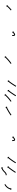

<svg xmlns="http://www.w3.org/2000/svg" viewBox="1756 -2100 350 3901"><g transform="rotate(-90 1930.5 -150.0)"><path d="M138.7 -214.8C139.2 -215 139.7 -215.2 140.2 -215.5L131.7 -233.6C131.2 -233.3 130.7 -233.1 130.2 -232.9C130.2 -232.9 130.2 -232.9 130.1 -232.8C130.1 -232.8 130.1 -232.8 130.1 -232.8C128.6 -232.1 127.2 -231.4 125.7 -230.6C125.7 -230.6 125.7 -230.6 125.7 -230.6C125.6 -230.6 125.6 -230.6 125.6 -230.6C123.3 -229.4 121.1 -228.1 118.9 -226.8C118.9 -226.8 118.8 -226.8 118.8 -226.8C118.7 -226.8 118.7 -226.7 118.7 -226.7C115.8 -225 113 -223.2 110.2 -221.4C110.2 -221.4 110.1 -221.3 110.1 -221.3C110 -221.3 110 -221.3 110 -221.3C106.7 -219 103.4 -216.6 100.2 -214.2C100.2 -214.2 100.2 -214.2 100.2 -214.2C100.1 -214.1 100.1 -214.1 100.1 -214.1C96.5 -211.3 93.1 -208.4 89.7 -205.5C89.7 -205.5 89.7 -205.4 89.6 -205.4C89.6 -205.4 89.5 -205.3 89.5 -205.3C86 -202.1 82.5 -198.7 79.1 -195.3C79.1 -195.3 79.1 -195.3 79 -195.2C79 -195.2 78.9 -195.1 78.9 -195.1C75.5 -191.5 72.2 -187.8 69 -184C69 -184 68.9 -184 68.9 -183.9C68.8 -183.9 68.8 -183.8 68.8 -183.8C65.7 -180 62.7 -176 59.8 -172C59.8 -172 59.7 -172 59.7 -171.9C59.7 -171.9 59.6 -171.8 59.6 -171.8C56.9 -167.9 54.3 -163.9 51.8 -159.8C51.8 -159.8 51.8 -159.7 51.7 -159.7C51.7 -159.6 51.7 -159.5 51.7 -159.5C49.4 -155.7 47.3 -151.8 45.3 -147.8C45.3 -147.8 45.2 -147.7 45.2 -147.7C45.2 -147.6 45.2 -147.6 45.2 -147.6C43.4 -144 41.8 -140.4 40.2 -136.7C40.2 -136.7 40.2 -136.6 40.2 -136.6C40.2 -136.5 40.1 -136.5 40.1 -136.5C38.9 -133.4 37.7 -130.2 36.6 -127.1C36.6 -127.1 36.6 -127 36.5 -127C36.5 -126.9 36.5 -126.9 36.5 -126.9C35.7 -124.4 34.9 -122 34.1 -119.5C34.1 -119.5 34.1 -119.5 34.1 -119.4C34.1 -119.4 34.1 -119.4 34.1 -119.4C33.6 -117.8 33.2 -116.2 32.8 -114.6C32.8 -114.6 32.8 -114.5 32.8 -114.5C32.8 -114.5 32.8 -114.5 32.8 -114.5C32.6 -113.9 32.5 -113.4 32.3 -112.8L19.6 -116.1L36.3 -87.9L64.5 -104.6L51.7 -107.9C51.8 -108.4 52 -109 52.1 -109.5C52.1 -109.5 52.1 -109.5 52.1 -109.5C52.1 -109.4 52.1 -109.4 52.1 -109.4C52.5 -110.9 52.9 -112.4 53.3 -113.8C53.3 -113.8 53.3 -113.8 53.3 -113.8C53.3 -113.8 53.3 -113.7 53.3 -113.7C54 -116 54.7 -118.3 55.5 -120.5C55.5 -120.5 55.5 -120.5 55.4 -120.4C55.4 -120.4 55.4 -120.4 55.4 -120.4C56.4 -123.3 57.6 -126.2 58.7 -129C58.7 -129 58.7 -129 58.7 -128.9C58.6 -128.9 58.6 -128.8 58.6 -128.8C60.1 -132.2 61.6 -135.6 63.2 -138.9C63.2 -138.9 63.2 -138.8 63.1 -138.8C63.1 -138.7 63.1 -138.7 63.1 -138.7C65 -142.4 66.9 -146 69 -149.6C69 -149.6 69 -149.5 68.9 -149.4C68.9 -149.4 68.9 -149.3 68.9 -149.3C71.2 -153.1 73.6 -156.9 76.1 -160.5C76.1 -160.5 76.1 -160.5 76 -160.4C76 -160.4 76 -160.3 76 -160.3C78.7 -164 81.5 -167.7 84.4 -171.3C84.4 -171.3 84.3 -171.2 84.3 -171.2C84.2 -171.1 84.2 -171.1 84.2 -171.1C87.2 -174.6 90.3 -178.1 93.5 -181.4C93.5 -181.4 93.4 -181.4 93.4 -181.3C93.3 -181.3 93.3 -181.2 93.3 -181.2C96.5 -184.4 99.7 -187.5 103 -190.6C103 -190.6 103 -190.5 102.9 -190.5C102.9 -190.4 102.8 -190.4 102.8 -190.4C106 -193.1 109.2 -195.8 112.5 -198.4C112.5 -198.4 112.4 -198.4 112.4 -198.3C112.3 -198.3 112.3 -198.3 112.3 -198.3C115.2 -200.5 118.3 -202.7 121.3 -204.8C121.3 -204.8 121.3 -204.7 121.2 -204.7C121.2 -204.7 121.1 -204.6 121.1 -204.6C123.7 -206.3 126.3 -208 129 -209.6C129 -209.6 129 -209.6 128.9 -209.5C128.9 -209.5 128.8 -209.5 128.8 -209.5C130.9 -210.7 132.9 -211.8 135 -212.9C135 -212.9 134.9 -212.9 134.9 -212.9C134.9 -212.9 134.9 -212.8 134.9 -212.8C136.2 -213.5 137.5 -214.2 138.8 -214.8C138.8 -214.8 138.8 -214.8 138.8 -214.8C138.8 -214.8 138.7 -214.8 138.7 -214.8Z M322.5 -208.5C322 -208.5 321.5 -208.5 321 -208.5L321 -188.5C321.6 -188.5 322.1 -188.5 322.7 -188.5C322.7 -188.5 322.7 -188.5 322.7 -188.5C322.8 -188.5 322.8 -188.5 322.8 -188.5C324.3 -188.5 325.9 -188.6 327.5 -188.7C327.5 -188.7 327.5 -188.7 327.6 -188.7C327.6 -188.7 327.7 -188.7 327.7 -188.7C330 -188.9 332.4 -189.1 334.7 -189.4C334.7 -189.4 334.8 -189.4 334.9 -189.4C335 -189.4 335.1 -189.4 335.1 -189.4C338 -189.9 341 -190.5 343.9 -191.1C343.9 -191.1 344 -191.2 344.1 -191.2C344.2 -191.2 344.3 -191.2 344.3 -191.2C347.6 -192.2 350.9 -193.3 354.2 -194.5C354.2 -194.5 354.3 -194.6 354.4 -194.6C354.5 -194.7 354.6 -194.7 354.6 -194.7C358.2 -196.3 361.7 -198.1 365.1 -200C365.1 -200 365.2 -200.1 365.3 -200.2C365.4 -200.2 365.5 -200.3 365.5 -200.3C369.2 -202.7 372.8 -205.3 376.3 -208C376.3 -208 376.4 -208 376.4 -208.1C376.5 -208.2 376.6 -208.2 376.6 -208.2C380.4 -211.4 384.1 -214.7 387.7 -218.1C387.7 -218.1 387.8 -218.1 387.8 -218.1C387.8 -218.1 387.8 -218.2 387.8 -218.2C391.7 -221.9 395.6 -225.6 399.4 -229.4L399.4 -229.4L399.4 -229.4C403.4 -233.3 407.5 -237.2 411.6 -241C411.6 -241 411.6 -240.9 411.6 -240.9C411.5 -240.8 411.5 -240.8 411.5 -240.8C415.7 -244.5 419.9 -248 424.3 -251.5C424.3 -251.5 424.3 -251.4 424.2 -251.4C424.1 -251.3 424.1 -251.3 424.1 -251.3C428.3 -254.3 432.6 -257.3 437 -260C437 -260 436.9 -260 436.8 -260C436.7 -259.9 436.6 -259.9 436.6 -259.9C440.5 -262.1 444.5 -264.2 448.5 -266.2C448.5 -266.2 448.5 -266.2 448.4 -266.1C448.3 -266.1 448.2 -266.1 448.2 -266.1C451.4 -267.5 454.6 -268.9 457.9 -270.1C457.9 -270.1 457.8 -270.1 457.8 -270.1C457.7 -270.1 457.7 -270 457.7 -270C459.8 -270.8 461.9 -271.5 464 -272.2C464 -272.2 464 -272.2 463.9 -272.2C463.9 -272.2 463.9 -272.2 463.9 -272.2C464.7 -272.4 465.4 -272.6 466.2 -272.9L470 -260.3L485.5 -289.1L456.7 -304.7L460.5 -292C459.6 -291.8 458.8 -291.5 458 -291.3C458 -291.3 458 -291.3 458 -291.3C457.9 -291.3 457.9 -291.3 457.9 -291.3C455.6 -290.5 453.2 -289.7 450.9 -288.9C450.9 -288.9 450.8 -288.8 450.8 -288.8C450.7 -288.8 450.7 -288.8 450.7 -288.8C447.1 -287.4 443.5 -285.9 440 -284.3C440 -284.3 440 -284.3 439.9 -284.2C439.8 -284.2 439.7 -284.2 439.7 -284.2C435.3 -282 430.9 -279.7 426.6 -277.2C426.6 -277.2 426.6 -277.1 426.5 -277.1C426.4 -277 426.3 -277 426.3 -277C421.5 -274 416.8 -270.8 412.3 -267.4C412.3 -267.4 412.2 -267.4 412.1 -267.3C412.1 -267.3 412 -267.2 412 -267.2C407.3 -263.6 402.7 -259.8 398.3 -255.8C398.3 -255.8 398.2 -255.8 398.2 -255.8C398.2 -255.7 398.1 -255.7 398.1 -255.7C393.8 -251.8 389.6 -247.8 385.5 -243.7L385.5 -243.7L385.5 -243.7C381.7 -240 377.8 -236.3 374 -232.6C374 -232.6 374 -232.6 374.1 -232.7C374.1 -232.7 374.1 -232.7 374.1 -232.7C370.7 -229.6 367.3 -226.5 363.8 -223.6C363.8 -223.6 363.8 -223.6 363.9 -223.7C364 -223.7 364.1 -223.8 364.1 -223.8C361 -221.4 357.9 -219.2 354.7 -217.1C354.7 -217.1 354.8 -217.2 354.9 -217.3C355 -217.3 355.1 -217.4 355.1 -217.4C352.3 -215.8 349.5 -214.3 346.5 -213C346.5 -213 346.6 -213 346.7 -213.1C346.9 -213.1 347 -213.2 347 -213.2C344.3 -212.2 341.7 -211.3 338.9 -210.5C338.9 -210.5 339 -210.5 339.2 -210.6C339.3 -210.6 339.4 -210.6 339.4 -210.6C336.9 -210.1 334.5 -209.6 332 -209.2C332 -209.2 332.1 -209.2 332.2 -209.2C332.3 -209.2 332.3 -209.2 332.3 -209.2C330.3 -209 328.3 -208.8 326.3 -208.6C326.3 -208.6 326.3 -208.7 326.4 -208.7C326.4 -208.7 326.5 -208.7 326.5 -208.7C325.1 -208.6 323.7 -208.5 322.4 -208.5C322.4 -208.5 322.4 -208.5 322.4 -208.5C322.5 -208.5 322.5 -208.5 322.5 -208.5ZM370.2 -15.9C369.9 -15.4 369.5 -14.9 369.2 -14.4L385.6 -3C386 -3.5 386.3 -4 386.7 -4.5L386.7 -4.5L386.7 -4.5C387.7 -6 388.7 -7.5 389.7 -9L389.8 -9L389.8 -9.1C391.4 -11.4 392.9 -13.8 394.5 -16.2L394.5 -16.2L394.5 -16.2C396.6 -19.4 398.7 -22.5 400.8 -25.6C403.2 -29.4 405.7 -33.1 408.2 -36.9L408.2 -36.8L408.2 -36.8C410.9 -41 413.7 -45.2 416.5 -49.4L416.5 -49.4L416.5 -49.4C419.5 -53.8 422.6 -58.3 425.6 -62.7L425.6 -62.7L425.6 -62.7C428.7 -67.3 431.9 -71.9 435.1 -76.5L435.1 -76.4L435.1 -76.4C438.3 -81 441.5 -85.6 444.8 -90.1L444.8 -90.1L444.7 -90.1C447.9 -94.5 451.1 -98.8 454.3 -103.2L454.3 -103.2L454.3 -103.2C457.3 -107.3 460.3 -111.3 463.4 -115.4L463.4 -115.4L463.4 -115.3C466.1 -119 468.9 -122.6 471.7 -126.2L471.7 -126.2L471.7 -126.1C474 -129.2 476.4 -132.2 478.8 -135.2L478.8 -135.2L478.8 -135.2C480.6 -137.5 482.5 -139.8 484.4 -142.2L484.4 -142.1L484.4 -142.1C485.6 -143.6 486.8 -145.1 488 -146.6L488 -146.6L488 -146.6C488.4 -147.1 488.9 -147.6 489.3 -148.1L499.5 -139.8L496.4 -172.4L463.7 -169.3L473.9 -160.9C473.4 -160.4 473 -159.8 472.6 -159.3L472.6 -159.3L472.6 -159.3C471.3 -157.8 470.1 -156.3 468.9 -154.8L468.9 -154.8L468.8 -154.7C466.9 -152.4 465.1 -150 463.2 -147.7L463.2 -147.7L463.1 -147.7C460.7 -144.6 458.3 -141.5 455.9 -138.5L455.9 -138.4L455.9 -138.4C453.1 -134.8 450.2 -131.1 447.5 -127.5L447.4 -127.4L447.4 -127.4C444.3 -123.3 441.3 -119.2 438.2 -115.1L438.2 -115.1L438.2 -115C434.9 -110.6 431.7 -106.2 428.5 -101.8L428.5 -101.7L428.5 -101.7C425.2 -97.1 422 -92.5 418.7 -87.9L418.7 -87.9L418.7 -87.9C415.5 -83.3 412.3 -78.7 409.1 -74L409.1 -74L409.1 -74C406 -69.5 403 -65 399.9 -60.5L399.9 -60.5L399.9 -60.5C397.1 -56.3 394.3 -52.1 391.5 -47.9L391.5 -47.9L391.5 -47.9C389 -44.2 386.5 -40.4 384.1 -36.7C382 -33.5 379.9 -30.4 377.9 -27.3L377.9 -27.3L377.9 -27.3C376.3 -24.9 374.7 -22.5 373.1 -20.2L373.2 -20.2L373.2 -20.2C372.2 -18.8 371.2 -17.3 370.2 -15.8L370.2 -15.9ZM564.7 -12.2C564.4 -11.7 564.1 -11.3 563.8 -10.8L580.5 0.3C580.8 -0.2 581.1 -0.7 581.4 -1.2L581.5 -1.2L581.5 -1.3C582.4 -2.8 583.4 -4.3 584.4 -5.8L584.4 -5.8L584.4 -5.8C586 -8.2 587.5 -10.7 589 -13.1C591.1 -16.3 593.1 -19.5 595.1 -22.7L595.1 -22.7L595.1 -22.7C597.6 -26.5 600 -30.3 602.4 -34.1L602.4 -34.1L602.4 -34.1C605.2 -38.3 607.9 -42.5 610.7 -46.8L610.7 -46.7L610.7 -46.7C613.7 -51.2 616.7 -55.7 619.7 -60.2L619.7 -60.2L619.7 -60.2C622.8 -64.8 626 -69.4 629.2 -74L629.2 -74L629.2 -74C632.4 -78.6 635.6 -83.1 638.9 -87.7C638.9 -87.7 638.9 -87.7 638.9 -87.7C638.9 -87.7 638.9 -87.7 638.9 -87.7C642 -92.1 645.2 -96.5 648.5 -100.8C648.5 -100.8 648.5 -100.8 648.5 -100.8C648.4 -100.8 648.4 -100.8 648.4 -100.8C651.5 -104.9 654.5 -108.9 657.6 -113L657.6 -113L657.6 -112.9C660.4 -116.6 663.2 -120.2 666 -123.8L666 -123.7L666 -123.7C668.4 -126.7 670.8 -129.8 673.2 -132.8L673.2 -132.8L673.2 -132.7C675.1 -135.1 677 -137.4 678.9 -139.7L678.9 -139.6L678.9 -139.6C680.1 -141.1 681.3 -142.6 682.5 -144.1L682.5 -144.1L682.5 -144C683 -144.6 683.4 -145.1 683.9 -145.6L693.9 -137.1L691.2 -169.8L658.5 -167L668.6 -158.5C668.1 -158 667.7 -157.5 667.2 -156.9L667.2 -156.9L667.2 -156.9C666 -155.4 664.7 -153.9 663.5 -152.4L663.5 -152.4L663.4 -152.4C661.5 -150.1 659.6 -147.7 657.7 -145.4L657.7 -145.3L657.7 -145.3C655.2 -142.3 652.7 -139.2 650.3 -136.1L650.3 -136.1L650.3 -136.1C647.4 -132.5 644.6 -128.8 641.8 -125.1L641.7 -125.1L641.7 -125.1C638.6 -121 635.5 -116.9 632.4 -112.7C632.4 -112.7 632.4 -112.7 632.4 -112.7C632.4 -112.7 632.4 -112.7 632.4 -112.7C629.1 -108.3 625.9 -103.8 622.6 -99.4C622.6 -99.4 622.6 -99.4 622.6 -99.4C622.6 -99.3 622.6 -99.3 622.6 -99.3C619.3 -94.7 616 -90.1 612.8 -85.5L612.8 -85.4L612.8 -85.4C609.5 -80.8 606.3 -76.1 603.2 -71.4L603.1 -71.4L603.1 -71.4C600.1 -66.9 597 -62.3 594 -57.8L594 -57.8L594 -57.7C591.2 -53.5 588.4 -49.2 585.6 -45L585.6 -44.9L585.6 -44.9C583.2 -41.1 580.7 -37.3 578.3 -33.5L578.3 -33.5L578.3 -33.4C576.2 -30.2 574.2 -27 572.1 -23.8C570.6 -21.4 569.1 -19 567.5 -16.6L567.5 -16.6L567.6 -16.6C566.6 -15.1 565.7 -13.6 564.7 -12.2L564.7 -12.2Z M1034.5 -75C1034.5 -75.6 1034.5 -76.2 1034.5 -76.8L1014.5 -76.9C1014.5 -76.3 1014.5 -75.7 1014.5 -75.1C1014.5 -75.1 1014.5 -75 1014.5 -75C1014.5 -75 1014.5 -75 1014.5 -75C1014.5 -73.3 1014.5 -71.6 1014.6 -69.9C1014.6 -69.9 1014.6 -69.8 1014.6 -69.8C1014.6 -69.8 1014.6 -69.8 1014.6 -69.8C1014.6 -67.1 1014.8 -64.5 1014.9 -61.9C1014.9 -61.9 1014.9 -61.8 1014.9 -61.8C1014.9 -61.8 1014.9 -61.7 1014.9 -61.7C1015.1 -58.4 1015.5 -55.1 1015.9 -51.9C1015.9 -51.9 1015.9 -51.8 1015.9 -51.7C1015.9 -51.6 1015.9 -51.6 1015.9 -51.6C1016.4 -47.9 1017.1 -44.3 1017.9 -40.8C1017.9 -40.8 1017.9 -40.6 1018 -40.5C1018 -40.4 1018 -40.3 1018 -40.3C1019 -36.9 1020.1 -33.5 1021.5 -30.3C1021.5 -30.3 1021.6 -30.1 1021.7 -29.9C1021.8 -29.7 1021.9 -29.5 1021.9 -29.5C1023.2 -27.1 1024.7 -24.8 1026.5 -22.9C1026.5 -22.9 1026.8 -22.6 1027.1 -22.4C1027.4 -22.1 1027.7 -21.8 1027.7 -21.8C1029.5 -20.5 1031.5 -19.5 1033.6 -18.8C1033.7 -18.8 1034 -18.7 1034.3 -18.6C1034.6 -18.5 1034.9 -18.4 1034.9 -18.4C1038.2 -17.8 1041.5 -17.6 1044.8 -17.5C1044.9 -17.5 1045.2 -17.5 1045.5 -17.5C1045.8 -17.6 1046.1 -17.6 1046.1 -17.6C1049.2 -17.9 1052.2 -18.7 1055.1 -19.7C1055.1 -19.7 1055.3 -19.8 1055.5 -19.8C1055.7 -19.9 1055.8 -20 1055.8 -20C1059.3 -21.4 1062.7 -23.1 1065.9 -25C1065.9 -25 1066 -25 1066.1 -25.1C1066.2 -25.1 1066.3 -25.2 1066.3 -25.2C1069.5 -27.2 1072.6 -29.3 1075.6 -31.5C1075.6 -31.5 1075.7 -31.5 1075.8 -31.6C1075.8 -31.6 1075.9 -31.7 1075.9 -31.7C1078.5 -33.7 1081.1 -35.8 1083.7 -37.9C1083.7 -37.9 1083.7 -37.9 1083.8 -38C1083.8 -38 1083.8 -38 1083.8 -38C1085.8 -39.7 1087.8 -41.5 1089.8 -43.3C1089.8 -43.3 1089.8 -43.3 1089.8 -43.3C1089.8 -43.3 1089.8 -43.3 1089.8 -43.3C1091.1 -44.5 1092.4 -45.7 1093.6 -46.9L1093.6 -46.9L1093.7 -46.9C1094.1 -47.3 1094.5 -47.7 1095 -48.2L1104.1 -38.7L1104.7 -71.4L1072 -72.1L1081.1 -62.6C1080.7 -62.2 1080.3 -61.8 1079.8 -61.3L1079.9 -61.4L1079.9 -61.4C1078.7 -60.3 1077.5 -59.1 1076.3 -58C1076.3 -58 1076.3 -58 1076.3 -58.1C1076.3 -58.1 1076.4 -58.1 1076.4 -58.1C1074.5 -56.4 1072.7 -54.8 1070.8 -53.2C1070.8 -53.2 1070.8 -53.2 1070.8 -53.2C1070.9 -53.3 1070.9 -53.3 1070.9 -53.3C1068.5 -51.3 1066.1 -49.4 1063.7 -47.6C1063.7 -47.6 1063.8 -47.6 1063.8 -47.6C1063.9 -47.7 1063.9 -47.7 1063.9 -47.7C1061.2 -45.8 1058.5 -43.9 1055.7 -42.2C1055.7 -42.2 1055.8 -42.2 1055.9 -42.3C1056 -42.3 1056.1 -42.4 1056.1 -42.4C1053.5 -40.9 1050.8 -39.5 1048.1 -38.4C1048.1 -38.4 1048.2 -38.5 1048.4 -38.5C1048.6 -38.6 1048.8 -38.7 1048.8 -38.7C1047.2 -38.1 1045.5 -37.6 1043.9 -37.4C1043.9 -37.4 1044.2 -37.5 1044.5 -37.5C1044.8 -37.5 1045.1 -37.5 1045.1 -37.5C1043 -37.5 1040.8 -37.6 1038.8 -38C1038.7 -38 1039.1 -38 1039.4 -37.9C1039.7 -37.8 1040.1 -37.7 1040.1 -37.7C1040 -37.7 1039.5 -38 1039.7 -37.8C1039.8 -37.8 1040 -37.6 1039.9 -37.7C1039.9 -37.7 1040.2 -37.4 1040.5 -37.1C1040.8 -36.9 1041.1 -36.6 1041.1 -36.6C1040.4 -37.3 1039.9 -38.3 1039.5 -39.1C1039.5 -39.1 1039.6 -38.9 1039.7 -38.7C1039.8 -38.5 1039.9 -38.3 1039.9 -38.3C1038.8 -40.7 1038 -43.2 1037.3 -45.7C1037.3 -45.7 1037.3 -45.6 1037.4 -45.4C1037.4 -45.3 1037.4 -45.2 1037.4 -45.2C1036.7 -48.3 1036.1 -51.4 1035.7 -54.5C1035.7 -54.5 1035.7 -54.4 1035.7 -54.4C1035.7 -54.3 1035.7 -54.2 1035.7 -54.2C1035.4 -57.2 1035.1 -60.2 1034.9 -63.2C1034.9 -63.2 1034.9 -63.1 1034.9 -63.1C1034.9 -63 1034.9 -63 1034.9 -63C1034.7 -65.4 1034.6 -67.9 1034.5 -70.3C1034.5 -70.3 1034.6 -70.3 1034.6 -70.3C1034.6 -70.2 1034.6 -70.2 1034.6 -70.2C1034.5 -71.8 1034.5 -73.5 1034.5 -75.1C1034.5 -75.1 1034.5 -75.1 1034.5 -75C1034.5 -75 1034.5 -75 1034.5 -75Z M1536.2 -108.9C1535.7 -108.5 1535.1 -108.2 1534.6 -107.8L1546 -91.4C1546.5 -91.7 1547.1 -92.1 1547.7 -92.5L1547.6 -92.5L1547.6 -92.5C1549.2 -93.6 1550.8 -94.7 1552.3 -95.8L1552.3 -95.8L1552.3 -95.7C1554.8 -97.4 1557.2 -99.1 1559.7 -100.8L1559.7 -100.7L1559.7 -100.7C1562.8 -102.9 1566 -105 1569.2 -107.1L1569.2 -107.1L1569.2 -107.1C1573 -109.6 1576.8 -112.1 1580.6 -114.6L1580.6 -114.6L1580.6 -114.6C1584.9 -117.3 1589.1 -120 1593.4 -122.7L1593.4 -122.7L1593.4 -122.7C1598 -125.6 1602.6 -128.4 1607.2 -131.3L1607.2 -131.2L1607.2 -131.2C1612 -134.1 1616.8 -137 1621.6 -139.9L1621.6 -139.9L1621.5 -139.8C1626.4 -142.7 1631.2 -145.5 1636 -148.3L1636 -148.3L1636 -148.3C1640.7 -150.9 1645.4 -153.6 1650.1 -156.3L1650.1 -156.3L1650.1 -156.2C1654.5 -158.7 1658.9 -161.2 1663.3 -163.6L1663.3 -163.6L1663.3 -163.6C1667.2 -165.7 1671.1 -167.9 1675.1 -170.1L1675.1 -170.1L1675.1 -170.1C1678.4 -171.9 1681.7 -173.7 1685.1 -175.5C1687.6 -176.9 1690.2 -178.2 1692.8 -179.6C1694.4 -180.5 1696 -181.4 1697.7 -182.3C1698.3 -182.6 1698.8 -182.9 1699.4 -183.2L1705.7 -171.7L1715 -203.1L1683.6 -212.4L1689.9 -200.8C1689.3 -200.5 1688.7 -200.2 1688.2 -199.9C1686.5 -199 1684.9 -198.1 1683.2 -197.2C1680.7 -195.8 1678.1 -194.4 1675.6 -193.1C1672.2 -191.3 1668.9 -189.4 1665.5 -187.6L1665.5 -187.6L1665.5 -187.6C1661.6 -185.5 1657.6 -183.3 1653.6 -181.1L1653.6 -181.1L1653.6 -181.1C1649.2 -178.6 1644.7 -176.2 1640.3 -173.7L1640.3 -173.7L1640.3 -173.7C1635.5 -171 1630.8 -168.3 1626.1 -165.6L1626 -165.6L1626 -165.6C1621.1 -162.8 1616.3 -159.9 1611.4 -157.1L1611.4 -157.1L1611.4 -157.1C1606.5 -154.2 1601.7 -151.3 1596.8 -148.3L1596.8 -148.3L1596.8 -148.3C1592.1 -145.5 1587.5 -142.6 1582.8 -139.7L1582.8 -139.7L1582.8 -139.7C1578.4 -136.9 1574.1 -134.2 1569.8 -131.4L1569.8 -131.4L1569.7 -131.4C1565.9 -128.9 1562 -126.4 1558.2 -123.8L1558.2 -123.8L1558.2 -123.8C1554.9 -121.7 1551.7 -119.5 1548.5 -117.3L1548.5 -117.3L1548.4 -117.3C1546 -115.6 1543.5 -113.9 1541 -112.2L1541 -112.2L1541 -112.2C1539.4 -111.1 1537.8 -110 1536.2 -108.9L1536.2 -108.9Z M1815.1 -108.9C1814.6 -108.5 1814.1 -108.1 1813.6 -107.8L1825 -91.4C1825.5 -91.7 1826.1 -92.1 1826.6 -92.5L1826.6 -92.5L1826.6 -92.5C1828.1 -93.5 1829.6 -94.6 1831.1 -95.6L1831.1 -95.6L1831.1 -95.7C1833.4 -97.3 1835.7 -99 1838 -100.6L1838 -100.6L1838.1 -100.6C1841 -102.8 1844 -105 1846.9 -107.2C1846.9 -107.2 1846.9 -107.2 1847 -107.2C1847 -107.2 1847 -107.2 1847 -107.2C1850.5 -109.8 1853.9 -112.5 1857.4 -115.1C1857.4 -115.1 1857.4 -115.1 1857.4 -115.1C1857.4 -115.1 1857.4 -115.1 1857.4 -115.1C1861.2 -118.1 1865 -121.1 1868.8 -124.2C1868.8 -124.2 1868.9 -124.2 1868.9 -124.2C1868.9 -124.2 1868.9 -124.2 1868.9 -124.2C1872.9 -127.5 1876.9 -130.8 1880.9 -134.1C1880.9 -134.1 1880.9 -134.1 1880.9 -134.1C1880.9 -134.1 1881 -134.1 1881 -134.1C1885 -137.6 1889.1 -141.1 1893.1 -144.6C1893.1 -144.6 1893.2 -144.6 1893.2 -144.6C1893.2 -144.6 1893.2 -144.6 1893.2 -144.6C1897.2 -148.2 1901.2 -151.7 1905.1 -155.3C1905.1 -155.3 1905.2 -155.4 1905.2 -155.4C1905.2 -155.4 1905.2 -155.4 1905.2 -155.4C1909 -158.9 1912.8 -162.5 1916.6 -166C1916.6 -166 1916.6 -166 1916.6 -166C1916.6 -166.1 1916.6 -166.1 1916.6 -166.1C1920.1 -169.4 1923.6 -172.8 1927 -176.2C1927 -176.2 1927 -176.2 1927.1 -176.3C1927.1 -176.3 1927.1 -176.3 1927.1 -176.3C1930.2 -179.3 1933.2 -182.4 1936.3 -185.6L1936.3 -185.6L1936.3 -185.6C1938.9 -188.2 1941.5 -190.9 1944 -193.6L1944 -193.6L1944 -193.6C1946 -195.7 1948 -197.7 1949.9 -199.8L1949.9 -199.8L1949.9 -199.8C1951.2 -201.2 1952.5 -202.5 1953.7 -203.9C1954.2 -204.3 1954.6 -204.8 1955.1 -205.3L1964.7 -196.3L1963.5 -229.1L1930.8 -227.9L1940.4 -218.9C1940 -218.4 1939.5 -218 1939.1 -217.5C1937.8 -216.2 1936.6 -214.8 1935.4 -213.5L1935.4 -213.5L1935.4 -213.5C1933.4 -211.5 1931.5 -209.4 1929.5 -207.4L1929.6 -207.4L1929.6 -207.4C1927 -204.8 1924.5 -202.1 1922 -199.5L1922 -199.5L1922 -199.6C1919 -196.5 1916 -193.5 1912.9 -190.4C1912.9 -190.4 1913 -190.4 1913 -190.4C1913 -190.5 1913 -190.5 1913 -190.5C1909.6 -187.1 1906.2 -183.8 1902.7 -180.5C1902.7 -180.5 1902.7 -180.5 1902.8 -180.5C1902.8 -180.5 1902.8 -180.5 1902.8 -180.5C1899.1 -177 1895.4 -173.5 1891.6 -170.1C1891.6 -170.1 1891.6 -170.1 1891.7 -170.1C1891.7 -170.1 1891.7 -170.1 1891.7 -170.1C1887.8 -166.6 1883.9 -163.1 1880 -159.6C1880 -159.6 1880 -159.6 1880 -159.6C1880 -159.6 1880 -159.7 1880 -159.7C1876 -156.2 1872.1 -152.8 1868 -149.4C1868 -149.4 1868.1 -149.4 1868.1 -149.4C1868.1 -149.4 1868.1 -149.4 1868.1 -149.4C1864.2 -146.2 1860.3 -142.9 1856.3 -139.7C1856.3 -139.7 1856.3 -139.8 1856.3 -139.8C1856.3 -139.8 1856.4 -139.8 1856.4 -139.8C1852.6 -136.8 1848.9 -133.9 1845.1 -130.9C1845.1 -130.9 1845.1 -130.9 1845.2 -130.9C1845.2 -131 1845.2 -131 1845.2 -131C1841.8 -128.4 1838.4 -125.8 1835 -123.2C1835 -123.2 1835 -123.2 1835 -123.2C1835 -123.2 1835 -123.2 1835 -123.2C1832.1 -121.1 1829.2 -118.9 1826.3 -116.8L1826.3 -116.8L1826.3 -116.8C1824 -115.2 1821.8 -113.6 1819.5 -111.9L1819.5 -112L1819.5 -112C1818.1 -110.9 1816.6 -109.9 1815.1 -108.9L1815.1 -108.9ZM1926.3 -10.9C1925.9 -10.4 1925.6 -9.9 1925.2 -9.4L1941.7 2C1942 1.5 1942.4 1 1942.7 0.4L1942.7 0.4L1942.7 0.4C1943.8 -1.1 1944.8 -2.6 1945.8 -4L1945.8 -4.1L1945.8 -4.1C1947.4 -6.4 1949 -8.8 1950.5 -11.2L1950.5 -11.2L1950.5 -11.2C1952.6 -14.3 1954.6 -17.4 1956.7 -20.6L1956.7 -20.6L1956.7 -20.6C1959.1 -24.3 1961.5 -28 1964 -31.8C1966.7 -36 1969.4 -40.2 1972.1 -44.3L1972.1 -44.3L1972.1 -44.3C1975.1 -48.8 1978 -53.3 1981 -57.8L1981 -57.8L1981 -57.8C1984.1 -62.4 1987.1 -67 1990.3 -71.7L1990.2 -71.7L1990.2 -71.6C1993.4 -76.3 1996.5 -80.9 1999.7 -85.5L1999.7 -85.4L1999.7 -85.4C2002.8 -89.9 2005.9 -94.3 2009 -98.7L2009 -98.7L2009 -98.7C2011.9 -102.8 2014.9 -107 2017.9 -111.1L2017.9 -111.1L2017.9 -111C2020.6 -114.7 2023.3 -118.4 2026 -122L2026 -122L2026 -122C2028.4 -125.1 2030.7 -128.1 2033.1 -131.2L2033.1 -131.2L2033 -131.2C2034.9 -133.5 2036.7 -135.9 2038.6 -138.2L2038.6 -138.2L2038.6 -138.2C2039.8 -139.7 2041 -141.2 2042.2 -142.7L2042.2 -142.7L2042.2 -142.7C2042.6 -143.2 2043 -143.7 2043.4 -144.3L2053.7 -136L2050.3 -168.6L2017.7 -165.1L2027.9 -156.8C2027.5 -156.3 2027 -155.8 2026.6 -155.2L2026.6 -155.2L2026.6 -155.2C2025.4 -153.7 2024.1 -152.2 2022.9 -150.6L2022.9 -150.6L2022.9 -150.6C2021 -148.2 2019.1 -145.8 2017.3 -143.5L2017.3 -143.4L2017.2 -143.4C2014.8 -140.3 2012.5 -137.2 2010.1 -134.1L2010.1 -134.1L2010.1 -134C2007.3 -130.3 2004.5 -126.6 2001.8 -122.9L2001.8 -122.9L2001.7 -122.9C1998.7 -118.7 1995.7 -114.5 1992.7 -110.3L1992.7 -110.3L1992.7 -110.3C1989.5 -105.8 1986.4 -101.3 1983.2 -96.8L1983.2 -96.8L1983.2 -96.8C1980 -92.2 1976.8 -87.5 1973.7 -82.9L1973.7 -82.8L1973.7 -82.8C1970.5 -78.2 1967.4 -73.5 1964.3 -68.8L1964.3 -68.8L1964.3 -68.8C1961.3 -64.3 1958.4 -59.8 1955.4 -55.3L1955.4 -55.3L1955.4 -55.3C1952.7 -51.1 1949.9 -46.9 1947.2 -42.7C1944.8 -38.9 1942.4 -35.2 1939.9 -31.5L1939.9 -31.5L1939.9 -31.5C1937.9 -28.4 1935.9 -25.3 1933.8 -22.2L1933.9 -22.2L1933.9 -22.2C1932.3 -19.9 1930.8 -17.6 1929.2 -15.2L1929.2 -15.3L1929.2 -15.3C1928.2 -13.8 1927.3 -12.4 1926.3 -10.9L1926.3 -10.9ZM2119.5 -6.4C2119.1 -5.8 2118.8 -5.2 2118.4 -4.7L2135.6 5.6C2135.9 5 2136.3 4.4 2136.6 3.9C2137.6 2.2 2138.6 0.6 2139.5 -1L2139.5 -1L2139.5 -1C2141.1 -3.5 2142.6 -6 2144.1 -8.6L2144.1 -8.5L2144.1 -8.5C2146.1 -11.8 2148.1 -15.1 2150.1 -18.3L2150.1 -18.3L2150.1 -18.3C2152.4 -22.1 2154.8 -26 2157.2 -29.8L2157.2 -29.8L2157.2 -29.8C2159.9 -34 2162.6 -38.3 2165.3 -42.6L2165.3 -42.6L2165.3 -42.5C2168.2 -47.1 2171.1 -51.6 2174.1 -56.2L2174.1 -56.1L2174.1 -56.1C2177.1 -60.8 2180.2 -65.4 2183.3 -70.1L2183.3 -70.1L2183.3 -70.1C2186.4 -74.7 2189.6 -79.3 2192.7 -83.9L2192.7 -83.9L2192.7 -83.9C2195.8 -88.3 2198.9 -92.8 2202.1 -97.2L2202 -97.2L2202 -97.2C2205 -101.3 2208 -105.4 2211 -109.5L2210.9 -109.5L2210.9 -109.5C2213.6 -113.2 2216.3 -116.8 2219.1 -120.5L2219.1 -120.5L2219.1 -120.4C2221.4 -123.5 2223.7 -126.6 2226.1 -129.6L2226.1 -129.6L2226.1 -129.6C2227.9 -132 2229.7 -134.3 2231.6 -136.7L2231.6 -136.6L2231.6 -136.6C2232.7 -138.1 2233.9 -139.6 2235.1 -141.1L2235.1 -141.1L2235.1 -141.1C2235.6 -141.7 2236 -142.2 2236.4 -142.7L2246.7 -134.5L2243.2 -167.1L2210.6 -163.5L2220.8 -155.3C2220.4 -154.7 2220 -154.2 2219.5 -153.7L2219.5 -153.6L2219.5 -153.6C2218.3 -152.1 2217.1 -150.6 2215.9 -149.1L2215.9 -149L2215.9 -149C2214 -146.7 2212.1 -144.3 2210.3 -141.9L2210.3 -141.9L2210.2 -141.9C2207.9 -138.8 2205.5 -135.6 2203.1 -132.5L2203.1 -132.5L2203.1 -132.5C2200.3 -128.8 2197.6 -125.1 2194.8 -121.4L2194.8 -121.3L2194.8 -121.3C2191.8 -117.2 2188.8 -113 2185.8 -108.8L2185.7 -108.8L2185.7 -108.8C2182.6 -104.3 2179.4 -99.8 2176.3 -95.3L2176.3 -95.3L2176.3 -95.2C2173.1 -90.6 2169.9 -85.9 2166.7 -81.2L2166.7 -81.2L2166.7 -81.2C2163.6 -76.5 2160.4 -71.8 2157.3 -67.1L2157.3 -67.1L2157.3 -67.1C2154.4 -62.5 2151.4 -57.9 2148.4 -53.3L2148.4 -53.3L2148.4 -53.3C2145.7 -49 2143 -44.7 2140.3 -40.4L2140.3 -40.4L2140.2 -40.4C2137.8 -36.5 2135.4 -32.7 2133 -28.8L2133 -28.8L2133 -28.8C2131 -25.5 2129 -22.2 2127 -18.9L2127 -18.9L2127 -18.9C2125.5 -16.4 2123.9 -13.9 2122.4 -11.3L2122.4 -11.3L2122.4 -11.3C2121.4 -9.7 2120.4 -8 2119.5 -6.4Z M2584.3 -109C2583.8 -108.6 2583.3 -108.3 2582.7 -107.9L2594.1 -91.4C2594.6 -91.8 2595.2 -92.2 2595.7 -92.5L2595.7 -92.5L2595.7 -92.5C2597.2 -93.6 2598.7 -94.6 2600.2 -95.7L2600.2 -95.7L2600.2 -95.7C2602.5 -97.3 2604.8 -98.9 2607.2 -100.6L2607.2 -100.6L2607.2 -100.6C2610.2 -102.8 2613.2 -104.9 2616.1 -107.1L2616.1 -107.1L2616.2 -107.1C2619.7 -109.7 2623.1 -112.4 2626.6 -115C2626.6 -115 2626.6 -115 2626.6 -115C2626.6 -115 2626.7 -115 2626.7 -115C2630.5 -118 2634.4 -121 2638.2 -124C2638.2 -124 2638.2 -124 2638.2 -124C2638.2 -124 2638.2 -124 2638.2 -124C2642.3 -127.2 2646.3 -130.5 2650.4 -133.8C2650.4 -133.8 2650.4 -133.8 2650.4 -133.8C2650.4 -133.8 2650.4 -133.8 2650.4 -133.8C2654.6 -137.2 2658.7 -140.7 2662.8 -144.2C2662.8 -144.2 2662.8 -144.2 2662.8 -144.2C2662.8 -144.2 2662.8 -144.2 2662.8 -144.2C2666.9 -147.7 2670.9 -151.2 2674.9 -154.8C2674.9 -154.8 2675 -154.8 2675 -154.8C2675 -154.8 2675 -154.8 2675 -154.8C2678.9 -158.3 2682.7 -161.8 2686.5 -165.3C2686.5 -165.3 2686.6 -165.3 2686.6 -165.3C2686.6 -165.3 2686.6 -165.3 2686.6 -165.3C2690.1 -168.6 2693.7 -172 2697.2 -175.3C2697.2 -175.3 2697.2 -175.3 2697.2 -175.3C2697.2 -175.4 2697.2 -175.4 2697.2 -175.4C2700.4 -178.4 2703.5 -181.4 2706.6 -184.5L2706.6 -184.5L2706.6 -184.5C2709.2 -187.1 2711.8 -189.7 2714.4 -192.3L2714.4 -192.3L2714.4 -192.4C2716.4 -194.4 2718.4 -196.4 2720.3 -198.5L2720.3 -198.5L2720.4 -198.5C2721.6 -199.8 2722.9 -201.1 2724.1 -202.4L2724.1 -202.4L2724.1 -202.5C2724.6 -202.9 2725 -203.4 2725.4 -203.9L2735 -194.8L2734 -227.6L2701.3 -226.6L2710.9 -217.6C2710.4 -217.1 2710 -216.6 2709.6 -216.2L2709.6 -216.2L2709.6 -216.2C2708.4 -214.9 2707.1 -213.6 2705.9 -212.3L2705.9 -212.3L2705.9 -212.3C2704 -210.3 2702 -208.3 2700.1 -206.3L2700.1 -206.3L2700.1 -206.4C2697.6 -203.8 2695.1 -201.2 2692.5 -198.7L2692.5 -198.7L2692.5 -198.7C2689.5 -195.7 2686.4 -192.7 2683.4 -189.8C2683.4 -189.8 2683.4 -189.8 2683.4 -189.8C2683.4 -189.8 2683.4 -189.8 2683.4 -189.8C2679.9 -186.5 2676.5 -183.2 2673 -180C2673 -180 2673 -180 2673 -180C2673 -180 2673 -180 2673 -180C2669.3 -176.6 2665.5 -173.1 2661.7 -169.7C2661.7 -169.7 2661.7 -169.7 2661.7 -169.8C2661.7 -169.8 2661.7 -169.8 2661.7 -169.8C2657.7 -166.3 2653.8 -162.8 2649.8 -159.4C2649.8 -159.4 2649.8 -159.4 2649.8 -159.4C2649.8 -159.4 2649.8 -159.4 2649.8 -159.4C2645.8 -156 2641.7 -152.6 2637.7 -149.2C2637.7 -149.2 2637.7 -149.2 2637.7 -149.3C2637.7 -149.3 2637.7 -149.3 2637.7 -149.3C2633.8 -146 2629.8 -142.8 2625.8 -139.6C2625.8 -139.6 2625.8 -139.7 2625.8 -139.7C2625.8 -139.7 2625.8 -139.7 2625.8 -139.7C2622.1 -136.7 2618.3 -133.8 2614.5 -130.9C2614.5 -130.9 2614.5 -130.9 2614.5 -130.9C2614.5 -130.9 2614.5 -130.9 2614.5 -130.9C2611.1 -128.3 2607.7 -125.8 2604.2 -123.2L2604.3 -123.2L2604.3 -123.2C2601.4 -121.1 2598.4 -119 2595.5 -116.9L2595.5 -116.9L2595.5 -116.9C2593.3 -115.3 2591 -113.6 2588.7 -112L2588.7 -112L2588.7 -112.1C2587.3 -111 2585.8 -110 2584.3 -109L2584.3 -109Z M3168.5 -75C3168.5 -75.6 3168.5 -76.2 3168.5 -76.8L3148.5 -76.9C3148.5 -76.3 3148.5 -75.7 3148.5 -75.1C3148.5 -75.1 3148.5 -75 3148.5 -75C3148.5 -75 3148.5 -75 3148.5 -75C3148.5 -73.3 3148.5 -71.6 3148.6 -69.9C3148.6 -69.9 3148.6 -69.8 3148.6 -69.8C3148.6 -69.8 3148.6 -69.8 3148.6 -69.8C3148.6 -67.1 3148.8 -64.5 3148.9 -61.9C3148.9 -61.9 3148.9 -61.8 3148.9 -61.8C3148.9 -61.8 3148.9 -61.7 3148.9 -61.7C3149.1 -58.4 3149.5 -55.1 3149.9 -51.9C3149.9 -51.9 3149.9 -51.8 3149.9 -51.7C3149.9 -51.6 3149.9 -51.6 3149.9 -51.6C3150.4 -47.9 3151.1 -44.3 3151.9 -40.8C3151.9 -40.8 3151.9 -40.6 3152 -40.5C3152 -40.4 3152 -40.3 3152 -40.3C3153 -36.9 3154.1 -33.5 3155.5 -30.3C3155.5 -30.3 3155.6 -30.1 3155.7 -29.9C3155.8 -29.7 3155.9 -29.5 3155.9 -29.5C3157.2 -27.1 3158.7 -24.8 3160.5 -22.9C3160.5 -22.9 3160.8 -22.6 3161.1 -22.4C3161.4 -22.1 3161.7 -21.8 3161.7 -21.8C3163.5 -20.5 3165.5 -19.5 3167.6 -18.8C3167.7 -18.8 3168 -18.7 3168.3 -18.6C3168.6 -18.5 3168.9 -18.4 3168.9 -18.4C3172.2 -17.8 3175.5 -17.6 3178.8 -17.5C3178.9 -17.5 3179.2 -17.5 3179.5 -17.5C3179.8 -17.6 3180.1 -17.6 3180.1 -17.6C3183.2 -17.9 3186.2 -18.7 3189.1 -19.7C3189.1 -19.7 3189.3 -19.8 3189.5 -19.8C3189.7 -19.9 3189.8 -20 3189.8 -20C3193.3 -21.4 3196.7 -23.1 3199.9 -25C3199.9 -25 3200 -25 3200.1 -25.1C3200.2 -25.1 3200.3 -25.2 3200.3 -25.2C3203.5 -27.2 3206.6 -29.3 3209.6 -31.5C3209.6 -31.5 3209.7 -31.5 3209.8 -31.6C3209.8 -31.6 3209.9 -31.7 3209.9 -31.7C3212.5 -33.7 3215.1 -35.8 3217.7 -37.9C3217.7 -37.9 3217.7 -37.9 3217.8 -38C3217.8 -38 3217.8 -38 3217.8 -38C3219.8 -39.7 3221.8 -41.5 3223.8 -43.3C3223.8 -43.3 3223.8 -43.3 3223.8 -43.3C3223.8 -43.3 3223.8 -43.3 3223.8 -43.3C3225.1 -44.5 3226.4 -45.7 3227.6 -46.9L3227.6 -46.9L3227.7 -46.9C3228.1 -47.3 3228.5 -47.7 3229 -48.2L3238.1 -38.7L3238.7 -71.4L3206 -72.1L3215.1 -62.6C3214.7 -62.2 3214.3 -61.8 3213.8 -61.3L3213.9 -61.4L3213.9 -61.4C3212.7 -60.3 3211.5 -59.1 3210.3 -58C3210.3 -58 3210.3 -58 3210.3 -58.1C3210.3 -58.1 3210.4 -58.1 3210.4 -58.1C3208.5 -56.4 3206.7 -54.8 3204.8 -53.2C3204.8 -53.2 3204.8 -53.2 3204.8 -53.2C3204.9 -53.3 3204.9 -53.3 3204.9 -53.3C3202.5 -51.3 3200.1 -49.4 3197.7 -47.6C3197.7 -47.6 3197.8 -47.6 3197.8 -47.6C3197.9 -47.7 3197.9 -47.7 3197.9 -47.7C3195.2 -45.8 3192.5 -43.9 3189.7 -42.2C3189.7 -42.2 3189.8 -42.2 3189.9 -42.3C3190 -42.3 3190.1 -42.4 3190.1 -42.4C3187.5 -40.9 3184.8 -39.5 3182.1 -38.4C3182.1 -38.4 3182.2 -38.5 3182.4 -38.5C3182.6 -38.6 3182.8 -38.7 3182.8 -38.7C3181.2 -38.1 3179.5 -37.6 3177.9 -37.4C3177.9 -37.4 3178.2 -37.5 3178.5 -37.5C3178.8 -37.5 3179.1 -37.5 3179.1 -37.5C3177 -37.5 3174.8 -37.6 3172.8 -38C3172.7 -38 3173.1 -38 3173.4 -37.9C3173.7 -37.8 3174.1 -37.7 3174.1 -37.7C3174 -37.7 3173.5 -38 3173.7 -37.8C3173.8 -37.8 3174 -37.6 3173.9 -37.7C3173.9 -37.7 3174.2 -37.4 3174.5 -37.1C3174.8 -36.9 3175.1 -36.6 3175.1 -36.6C3174.4 -37.3 3173.9 -38.3 3173.5 -39.1C3173.5 -39.1 3173.6 -38.9 3173.7 -38.7C3173.8 -38.5 3173.9 -38.3 3173.9 -38.3C3172.8 -40.7 3172 -43.2 3171.3 -45.7C3171.3 -45.7 3171.3 -45.6 3171.4 -45.4C3171.4 -45.3 3171.4 -45.2 3171.4 -45.2C3170.7 -48.3 3170.1 -51.4 3169.7 -54.5C3169.7 -54.5 3169.7 -54.4 3169.7 -54.4C3169.7 -54.3 3169.7 -54.2 3169.7 -54.2C3169.4 -57.2 3169.1 -60.2 3168.9 -63.2C3168.9 -63.2 3168.9 -63.1 3168.9 -63.1C3168.9 -63 3168.9 -63 3168.9 -63C3168.7 -65.4 3168.6 -67.9 3168.5 -70.3C3168.5 -70.3 3168.6 -70.3 3168.6 -70.3C3168.6 -70.2 3168.6 -70.2 3168.6 -70.2C3168.5 -71.8 3168.5 -73.5 3168.5 -75.1C3168.5 -75.1 3168.5 -75.1 3168.5 -75C3168.5 -75 3168.5 -75 3168.5 -75Z M3669.3 -106.9C3668.9 -106.7 3668.6 -106.5 3668.3 -106.2L3679.9 -89.9C3680.2 -90.2 3680.5 -90.4 3680.9 -90.7L3680.9 -90.7L3680.9 -90.7C3681.9 -91.4 3682.8 -92.1 3683.8 -92.8L3683.8 -92.8L3683.8 -92.8C3685.3 -93.9 3686.8 -95 3688.3 -96.1C3688.3 -96.1 3688.3 -96.1 3688.3 -96.1C3688.3 -96.1 3688.3 -96.2 3688.3 -96.2C3690.2 -97.6 3692.1 -99.1 3694 -100.6C3694 -100.6 3694 -100.6 3694 -100.6C3694.1 -100.6 3694.1 -100.6 3694.1 -100.6C3696.3 -102.4 3698.5 -104.2 3700.7 -106C3700.7 -106 3700.7 -106.1 3700.7 -106.1C3700.8 -106.1 3700.8 -106.1 3700.8 -106.1C3703.2 -108.2 3705.6 -110.2 3708.1 -112.3C3708.1 -112.3 3708.1 -112.4 3708.1 -112.4C3708.1 -112.4 3708.1 -112.4 3708.1 -112.4C3710.7 -114.7 3713.3 -117 3715.8 -119.3C3715.8 -119.3 3715.8 -119.3 3715.8 -119.3C3715.8 -119.3 3715.8 -119.3 3715.8 -119.3C3718.5 -121.8 3721.1 -124.2 3723.6 -126.7C3723.6 -126.7 3723.6 -126.7 3723.7 -126.7C3723.7 -126.7 3723.7 -126.7 3723.7 -126.7C3726.2 -129.2 3728.8 -131.7 3731.3 -134.2C3731.3 -134.2 3731.3 -134.3 3731.3 -134.3C3731.4 -134.3 3731.4 -134.3 3731.4 -134.3C3733.8 -136.8 3736.2 -139.2 3738.7 -141.7C3738.7 -141.7 3738.7 -141.8 3738.7 -141.8C3738.7 -141.8 3738.7 -141.8 3738.7 -141.8C3741 -144.1 3743.2 -146.5 3745.4 -148.9L3745.4 -148.9L3745.5 -148.9C3747.4 -151.1 3749.4 -153.2 3751.4 -155.4L3751.4 -155.4L3751.4 -155.4C3753.1 -157.3 3754.7 -159.1 3756.4 -161L3756.4 -161L3756.4 -161C3757.7 -162.4 3759 -163.9 3760.2 -165.3L3760.2 -165.3L3760.2 -165.3C3761 -166.3 3761.9 -167.2 3762.7 -168.1L3762.7 -168.1L3762.7 -168.1C3763 -168.5 3763.2 -168.8 3763.5 -169.1L3773.5 -160.5L3771.1 -193.2L3738.5 -190.8L3748.4 -182.2C3748.1 -181.9 3747.8 -181.6 3747.6 -181.2L3747.6 -181.2L3747.6 -181.2C3746.8 -180.3 3746 -179.4 3745.2 -178.5L3745.2 -178.5L3745.2 -178.5C3743.9 -177.1 3742.7 -175.7 3741.4 -174.3L3741.5 -174.3L3741.5 -174.3C3739.8 -172.5 3738.2 -170.7 3736.6 -168.8L3736.6 -168.9L3736.6 -168.9C3734.7 -166.7 3732.7 -164.6 3730.8 -162.5L3730.8 -162.5L3730.8 -162.6C3728.6 -160.2 3726.4 -157.9 3724.2 -155.6C3724.2 -155.6 3724.2 -155.6 3724.3 -155.6C3724.3 -155.6 3724.3 -155.6 3724.3 -155.6C3721.9 -153.2 3719.5 -150.8 3717.2 -148.4C3717.2 -148.4 3717.2 -148.4 3717.2 -148.4C3717.2 -148.4 3717.2 -148.4 3717.2 -148.4C3714.7 -145.9 3712.3 -143.5 3709.7 -141.1C3709.7 -141.1 3709.8 -141.1 3709.8 -141.1C3709.8 -141.1 3709.8 -141.1 3709.8 -141.1C3707.3 -138.7 3704.8 -136.4 3702.2 -134C3702.2 -134 3702.3 -134 3702.3 -134C3702.3 -134 3702.3 -134.1 3702.3 -134.1C3699.8 -131.8 3697.4 -129.6 3694.9 -127.4C3694.9 -127.4 3694.9 -127.4 3694.9 -127.4C3694.9 -127.4 3694.9 -127.4 3694.9 -127.4C3692.6 -125.4 3690.3 -123.4 3687.9 -121.4C3687.9 -121.4 3687.9 -121.4 3687.9 -121.4C3687.9 -121.4 3688 -121.4 3688 -121.4C3685.8 -119.7 3683.7 -118 3681.6 -116.2C3681.6 -116.2 3681.6 -116.2 3681.6 -116.3C3681.6 -116.3 3681.6 -116.3 3681.6 -116.3C3679.8 -114.9 3678 -113.4 3676.2 -112C3676.2 -112 3676.2 -112 3676.2 -112C3676.2 -112.1 3676.2 -112.1 3676.2 -112.1C3674.8 -111 3673.4 -109.9 3671.9 -108.9L3672 -108.9L3672 -108.9C3671.1 -108.2 3670.2 -107.6 3669.2 -106.9L3669.2 -106.9Z"/></g></svg>

Font: FRB American Cursive Just Arrows Extrabold
Style: Bold Italic
Weight: 800
Italic angle: -25°
Version: Version 2.0;Modular Font Editor K font №1